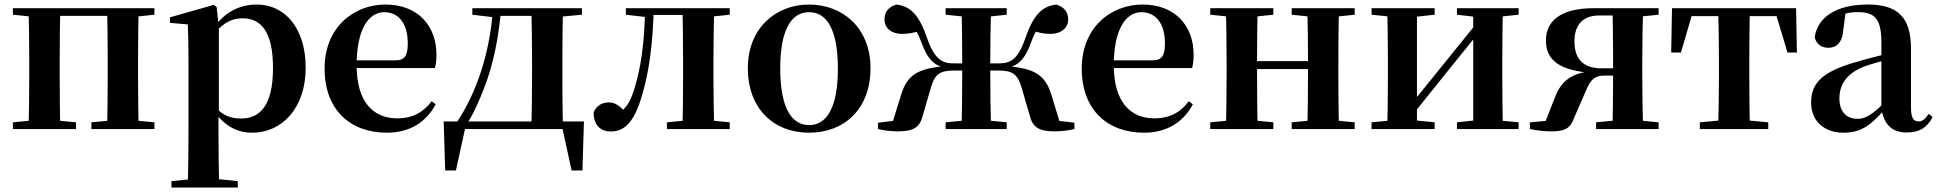

<svg xmlns="http://www.w3.org/2000/svg" viewBox="-20 -572 8589 851"><path d="M105.9 0H247.6C245.6 -50.2 244.6 -165.3 244.6 -234.8V-301.2C244.6 -370.2 245.6 -485.5 247.6 -535.7H105.9C108.6 -485.5 109.6 -370.2 109.6 -301.2V-234.8C109.6 -165.3 108.6 -50.2 105.9 0ZM454.4 0H594.9C592.9 -50.2 591.9 -165.3 591.9 -234.8V-301.2C591.9 -370.2 592.9 -485.5 594.9 -535.7H454.4C456.4 -485.5 457.4 -370.2 457.4 -301.2V-234.8C457.4 -165.3 456.4 -50.2 454.4 0ZM37.2 0H317V-29.9L208.6 -40.2H147L37.2 -29.9ZM385 0H664.5V-29.9L557.1 -40.2H494.5L385 -29.9ZM37.2 -506.8 147 -495.5H176.9V-535.7H37.2ZM525.4 -495.5H557.1L664.3 -506.8V-535.7H525.4ZM176.9 -501.8H525.4V-535.7H176.9Z M739.9 259.3H1034.1V230.8L928.4 220.1H849L739.9 230.8ZM812.4 259.3H951.4C949.4 175.6 948.4 83.5 948.4 13V-63L950.1 -75.6V-455L948.8 -460.8L940.2 -540.9L927.2 -550.4L733.2 -495.2V-470.7L812.4 -463.8C814.4 -415.2 815.4 -374.7 815.4 -308.7V13.8C815.4 83.8 814.4 175.6 812.4 259.3ZM1098.1 16.2C1229.8 16.2 1334.9 -93.2 1334.9 -271.4C1334.9 -449.4 1241.1 -551.9 1118.6 -551.9C1041.5 -551.9 970.6 -517.8 920.5 -437.5H912.1L927 -421.1C976.8 -478.5 1014.2 -490.8 1055.6 -490.8C1138.6 -490.8 1190 -429.4 1190 -270.1C1190 -103.7 1131.1 -46.7 1050.1 -46.7C1004.2 -46.7 970.8 -57.7 933.6 -97.8L915.1 -82.3H927.3C975 -11.6 1033.6 16.2 1098.1 16.2Z M1695.2 16.2C1794.4 16.2 1868.6 -29.4 1911.1 -109.9L1893.2 -123.2C1857.5 -75.9 1811.1 -47.5 1740.4 -47.5C1636.6 -47.5 1560.7 -117.3 1560.7 -282.7C1560.7 -444.8 1615.5 -518 1683.1 -518C1746.5 -518 1787.3 -468.1 1787.3 -380.4C1787.3 -325.7 1774.6 -304.6 1732.4 -304.6H1477.1V-270.2H1907.7C1912.4 -288.1 1914.4 -306.2 1914.4 -330.9C1914.4 -454.7 1834.8 -551.9 1688.4 -551.9C1546.3 -551.9 1418.6 -448.8 1418.6 -268.8C1418.6 -83.9 1533.3 16.2 1695.2 16.2Z M2492.1 0 2469.5 -17.9 2513.6 183.5H2561.5L2568.2 -33.6H1946.5L1953.2 183.5H2000.8L2044.5 -16.4L2024.3 0ZM2334.4 0H2475.6C2473.6 -50.2 2472.6 -165.3 2472.6 -234.8V-301.2C2472.6 -370.2 2473.6 -485.5 2475.6 -535.7H2334.4C2337.2 -485.5 2338.2 -370.2 2338.2 -301.2V-234.8C2338.2 -165.3 2337.2 -50.2 2334.4 0ZM2073.5 -506.8 2168.4 -495.5H2175.5V-535.7H2073.5ZM2409 -495.5H2439L2559.4 -506.8V-535.7H2409ZM2005.9 -31.5 2048.3 -8.9V-21.6C2079.3 -67.8 2103.3 -123.7 2125.9 -182.2C2166.9 -286.8 2191.1 -408.7 2201.1 -535.7H2165.1C2151.9 -332.6 2089.3 -157.4 2005.9 -31.5ZM2175.5 -501.8H2410.3V-535.7H2175.5Z M2686.8 10.7C2744.9 10.7 2790.7 -24.7 2827.1 -154.6C2857.6 -256 2873.9 -384.5 2877.7 -535.7H2839C2837.5 -386.4 2820.5 -264.3 2787.2 -164.2C2772.1 -118.8 2754.4 -94.2 2728.4 -73.7V-60.3H2753.3V-73C2728.5 -101.9 2706.6 -118.1 2679.2 -118.1C2648.8 -118.1 2624.1 -104.7 2611 -74C2611 -17.8 2641.4 10.7 2686.8 10.7ZM2754.1 -506.8 2850.1 -495.5H2857.9V-535.7H2754.1ZM2859.1 -505.7H3048.2V-535.7H2859.1ZM2935.9 0H3214.5V-29.9L3107.3 -40.2H3044.2L2935.9 -29.9ZM3004.6 0H3146.1C3143.8 -50.2 3142.1 -165.3 3142.1 -234.8V-301.2C3142.1 -370.2 3143.8 -485.5 3146.1 -535.7H3004.6C3006.6 -485.5 3007.6 -370.2 3007.6 -301.2V-234.8C3007.6 -165.3 3006.6 -50.2 3004.6 0ZM3074.8 -495.5H3107.3L3214.5 -506.8V-535.7H3074.8Z M3566 16.2C3723.7 16.2 3838.4 -90.2 3838.4 -269.8C3838.4 -449.1 3714 -551.9 3566 -551.9C3418.7 -551.9 3294.6 -447.6 3294.6 -269.8C3294.6 -92.4 3407.5 16.2 3566 16.2ZM3566 -17.5C3485.3 -17.5 3438.2 -100.3 3438.2 -268.1C3438.2 -436.6 3485.3 -518 3566 -518C3647.2 -518 3693.7 -436.6 3693.7 -268.1C3693.7 -100.3 3647.2 -17.5 3566 -17.5Z M3871.4 0C3896.8 6.2 3929.5 10.2 3958.7 10.2C4031.2 10.2 4057.7 -7.8 4071.2 -64.1L4105.3 -181.4C4124.7 -247.9 4147.5 -259.4 4215.1 -259.4H4307V-291.1H4209C4159.8 -291.1 4124.6 -303.8 4090.5 -399.3C4055.1 -503 4018.4 -543.7 3953.7 -551.9C3917.7 -541.5 3900.4 -519.3 3900.4 -485.9C3900.4 -445.3 3933.7 -421.8 3977.4 -421.8C4007.9 -421.8 4033.5 -426.6 4059.6 -436.9L4006.3 -479.7C4034.2 -447.4 4047.5 -428.6 4063.1 -386.8C4092.4 -304.4 4124.5 -278.7 4178.4 -269.4L4180.9 -279.4C4052.1 -270.9 4002.5 -243 3974.6 -153.9L3930.5 -11.8L4023 -46L3871.4 -28.2ZM4742.1 0V-28.2L4590.5 -46L4682.8 -11.8L4639.4 -153.9C4611.7 -243 4561.1 -270.9 4432.3 -279.4L4435.6 -269.4C4490 -278.7 4521.6 -304.4 4551.2 -386.8C4566.2 -428.6 4579.8 -447.4 4607.7 -479.7L4557.9 -436.9C4583.7 -426.6 4605.3 -421.8 4636.5 -421.8C4679.6 -421.8 4714.4 -445.3 4714.4 -485.6C4714.4 -519.3 4696.2 -541.5 4661 -551.9C4596.3 -543.7 4558.9 -503 4523.4 -399.3C4489.3 -303.8 4456.1 -291.1 4405.2 -291.1H4307V-259.4H4399.1C4466.5 -259.4 4488.8 -247.9 4508.7 -181.4L4542.8 -64.1C4556.5 -7.8 4582.7 10.2 4656.3 10.2C4683.8 10.2 4716.4 6.2 4742.1 0ZM4241.2 0H4372.8C4370.8 -50.2 4369 -165.3 4369 -265.4V-283.9C4369 -370.2 4370.8 -485.5 4372.8 -535.7H4241.2C4243.9 -485.5 4244.9 -370.2 4244.9 -283.9V-265.4C4244.9 -165.3 4243.9 -50.2 4241.2 0ZM4171.3 0H4442V-29.9L4335.5 -40.2H4280.5L4171.3 -29.9ZM4171.3 -506.8 4280.5 -495.5H4335.5L4442 -506.8V-535.7H4171.3Z M5051.2 16.2C5150.4 16.2 5224.6 -29.4 5267.1 -109.9L5249.2 -123.2C5213.5 -75.9 5167.1 -47.5 5096.4 -47.5C4992.6 -47.5 4916.7 -117.3 4916.7 -282.7C4916.7 -444.8 4971.5 -518 5039.1 -518C5102.5 -518 5143.3 -468.1 5143.3 -380.4C5143.3 -325.7 5130.6 -304.6 5088.4 -304.6H4833.1V-270.2H5263.7C5268.4 -288.1 5270.4 -306.2 5270.4 -330.9C5270.4 -454.7 5190.8 -551.9 5044.4 -551.9C4902.3 -551.9 4774.6 -448.8 4774.6 -268.8C4774.6 -83.9 4889.3 16.2 5051.2 16.2Z M5412.9 0H5554.6C5552.6 -50.2 5551.6 -165.3 5551.6 -270.6V-291.8C5551.6 -370.2 5552.6 -485.5 5554.6 -535.7H5412.9C5415.6 -485.5 5416.6 -370.2 5416.6 -301.2V-234.8C5416.6 -165.3 5415.6 -50.2 5412.9 0ZM5773.6 0H5915C5913 -50.2 5912 -165.3 5912 -234.8V-301.2C5912 -370.2 5913 -485.5 5915 -535.7H5773.6C5776.6 -485.5 5777.6 -370.2 5777.6 -291.8V-270.6C5777.6 -165.3 5776.6 -50.2 5773.6 0ZM5344.2 0H5623.8V-29.9L5515.6 -40.2H5454L5344.2 -29.9ZM5344.2 -506.8 5454 -495.5H5515.6L5623.8 -506.8V-535.7H5344.2ZM5705.2 0H5984.4V-29.9L5876.5 -40.2H5813.9L5705.2 -29.9ZM5705.2 -506.8 5813.9 -495.5H5876.5L5984.4 -506.8V-535.7H5705.2ZM5483.9 -265.9H5844.1V-301H5483.9Z M6059.2 0H6338.8V-29.9L6236.4 -40.2H6168L6059.2 -29.9ZM6437.6 0H6711V-29.9L6602.3 -40.2H6534.5L6437.6 -29.9ZM6127.9 0H6260.4V-535.7H6127.9C6130.6 -485.5 6131.6 -370.2 6131.6 -301.2V-234.8C6131.6 -165.3 6130.6 -50.2 6127.9 0ZM6231.7 -51.6 6397.2 -257.7 6561.5 -460.9H6585.7L6538 -485.4L6367.6 -274.4L6208.4 -77.8H6183.4ZM6509.8 0H6641.6C6639.6 -50.2 6638.6 -165.3 6638.6 -234.8V-301.2C6638.6 -370.2 6639.6 -485.5 6641.6 -535.7H6509.8ZM6059.2 -506.8 6169 -495.5H6236.7L6338.8 -506.8V-535.7H6059.2ZM6437.6 -506.8 6534.8 -495.5H6602.5L6711 -506.8V-535.7H6437.6Z M7044 -535.7C6895.8 -535.7 6832 -477.8 6832 -392.7C6832 -304.8 6891.6 -257.7 7047.5 -247.9L7051 -258.1C6947.4 -251.9 6899.3 -213.6 6871.7 -139.9L6821.1 -11.2L6897.5 -42.4L6760.9 -29.6V0C6796.2 6.9 6826.2 10.2 6855.8 10.2C6922 10.2 6940 -5.6 6957 -49.7L7002.6 -154.9C7025 -207.8 7038.9 -237 7090 -237H7191.8V-269.4H7076.6C6997.4 -269.4 6958.4 -311.1 6958.4 -388.3C6958.4 -465.9 6999.3 -503.5 7069.4 -503.5H7191.8L7221.7 -495.5L7331.4 -506.8V-535.7ZM7126.7 0H7262.8C7260.8 -50.2 7259 -165.3 7259 -234.8V-301.2C7259 -370.2 7260.8 -485.5 7262.8 -535.7H7126.7C7128.7 -485.5 7129.7 -370.2 7129.7 -301.2V-248.7C7129.7 -165.3 7128.7 -50.2 7126.7 0ZM7054.4 0H7331.4V-29.9L7224.2 -40.2H7160.6L7054.4 -29.9Z M7387.2 -339.1H7430.4L7487.5 -534.2L7421.6 -500.4H7910L7844.1 -534.2L7902.7 -339.1H7944.4L7940.8 -535.7H7390.8ZM7514.1 0H7817.5V-29.9L7706.6 -40.2H7625.7L7514.1 -29.9ZM7595.2 0H7736.4C7734.4 -50.2 7733.4 -165.3 7733.4 -234.8V-301.2C7733.4 -370.2 7734.4 -485.5 7736.4 -535.7H7595.2C7597.2 -485.5 7598.9 -370.2 7598.9 -301.2V-234.8C7598.9 -165.3 7597.2 -50.2 7595.2 0Z M8150.6 16.2C8231.4 16.2 8271.5 -18.5 8329.7 -82.4H8364.8L8349.3 -135.5C8281.4 -62.3 8246.2 -45.3 8214 -45.3C8165.3 -45.3 8132.8 -75.1 8132.8 -135.9C8132.8 -202.7 8169.7 -247.7 8241.1 -276.7C8276.3 -289.6 8334.3 -304.9 8388 -318.9V-344.4C8334.7 -331.6 8261.3 -313.4 8209.4 -297.9C8057 -255.1 8007.3 -204.1 8007.3 -117.6C8007.3 -33.9 8067.1 16.2 8150.6 16.2ZM8430.1 15.2C8486.2 15.2 8521.5 -5.4 8545.9 -53.4L8528.7 -67.2C8510.5 -41.2 8499.3 -33.8 8483.7 -33.8C8461.7 -33.8 8450.1 -48.4 8450.1 -94.8V-356.2C8450.1 -494.2 8392.2 -551.9 8259.1 -551.9C8118.4 -551.9 8035.8 -495.7 8023.2 -406.5C8030.9 -376.3 8052.6 -360.2 8084.3 -360.2C8117.7 -360.2 8146.1 -381.6 8149.9 -439.2L8160.1 -516.3L8097.8 -491.2C8145.9 -510.9 8179.8 -518.3 8214 -518.3C8291.1 -518.3 8318.9 -487.8 8318.9 -381.4V-94C8327 -26.4 8361.7 15.2 8430.1 15.2Z"/></svg>

Font: Source Han Serif CN VF
Style: Regular
Weight: 250
Designer: Ryoko NISHIZUKA 西塚涼子 (kana & ideographs); Frank Grießhammer (Latin, Greek & Cyrillic); Wenlong ZHANG 张文龙 (bopomofo); San
Foundry: Adobe
Version: Version 2.002;hotconv 1.1.0;makeotfexe 2.6.0